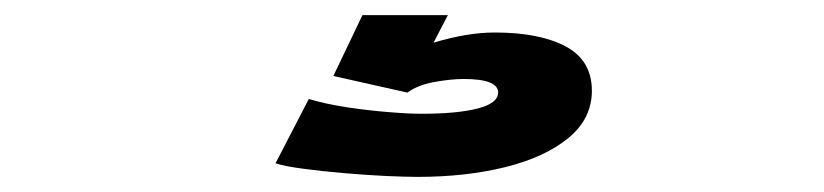

<svg xmlns="http://www.w3.org/2000/svg" viewBox="-20 -20 1090 254"><path d="M532.5 214Q516.5 214 490 212.8Q463.5 211.5 434.5 209Q405.5 206.5 381 203.2Q356.5 200 344.5 196L388.5 111Q410.5 117.5 438.2 121.8Q466 126 492.8 128.2Q519.5 130.5 537.5 130.5Q585 130.5 612 123.5Q639 116.5 639 102.5Q639 84.5 593.5 84.5Q576.5 84.5 554.5 88.5Q532.5 92.5 519 102.5L421 80.5L459.5 0H572.5L553.5 36.5Q598 23 634.5 23Q694 23 728.5 41.5Q763 60 763 100Q763 137 732 162.5Q701 188 648.8 201Q596.5 214 532.5 214Z"/></svg>

Font: Trispace Expanded ExtraBold
Style: Regular
Weight: 800
Width: 7
Designer: Tyler Finck
Foundry: Etcetera Type Company
Version: Version 1.210; ttfautohint (v1.8.3)